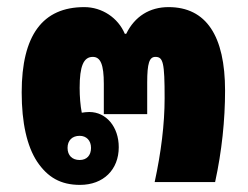

<svg xmlns="http://www.w3.org/2000/svg" viewBox="-20 -512 698 540"><path d="M205 8C271 8 314 -35 314 -98C314 -155 279 -197 231 -197C223 -197 217 -196 210 -195C206 -215 204 -241 204 -265C204 -326 215 -352 241 -352C263 -352 272 -330 272 -276V-191H394V-280C394 -334 400 -352 417 -352C439 -352 443 -336 443 -236C443 -163 433 -83 415 0H585C604 -87 613 -175 613 -257C613 -411 560 -492 454 -492C401 -492 359 -466 335 -417H331C312 -462 267 -492 217 -492C100 -492 41 -413 41 -252C41 -166 56 -101 84 -58C114 -13 151 8 205 8ZM204 -62C183 -62 170 -75 170 -96C170 -117 183 -130 204 -130C223 -130 236 -117 236 -96C236 -75 224 -62 204 -62Z"/></svg>

Font: Noto Sans Thai Looped UI Narrow Black
Style: Regular
Weight: 900
Width: 4
Designer: Cadson Demak Team
Foundry: Cadson Demak Co., Ltd.
Version: Version 1.000